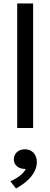

<svg xmlns="http://www.w3.org/2000/svg" viewBox="-20 -740 291 1110"><path d="M79.5 0V-720H171.5V0ZM72.5 349.5 40 308Q71.5 294.5 96 275Q120.5 255.5 129 236.5Q110 237.5 94.2 231Q78.5 224.5 69.2 211.5Q60 198.5 60 182Q60 156 77.8 139.5Q95.5 123 123.5 123Q154.5 123 173.8 143.2Q193 163.5 193 197.5Q193 224.5 179.5 251.2Q166 278 139 303Q112 328 72.5 349.5Z"/></svg>

Font: Geologica Roman Light
Style: Regular
Weight: 300
Designer: Sindre Bremnes, Frode Helland
Foundry: Monokrom Skriftforlag AS
Version: Version 1.010;gftools[0.9.28]